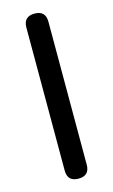

<svg xmlns="http://www.w3.org/2000/svg" viewBox="-113 -757 477 808"><g transform="rotate(-15 125.0 -352.5)"><path d="M125 7Q77 7 77 -41V-664Q77 -712 125 -712Q173 -712 173 -664V-41Q173 7 125 7Z"/></g></svg>

Font: Chiron GoRound TC
Style: Regular
Weight: 400
Designer: Ryoko NISHIZUKA 西塚涼子 (kana, bopomofo & ideographs); Paul D. Hunt (Latin, Greek & Cyrillic); Sandoll Communications 산돌커뮤니
Foundry: Adobe
Version: Version 1.000;hotconv 1.1.1;makeotfexe 2.6.0